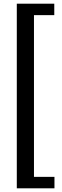

<svg xmlns="http://www.w3.org/2000/svg" viewBox="-20 -770 336 1040"><path d="M71 250V-750H274V-688H164V188H275V250Z"/></svg>

Font: Lobster Two
Style: Bold
Weight: 700
Designer: Pablo Impallari
Foundry: Pablo Impallari. www.impallari.com
Version: Version 1.006